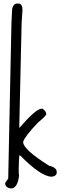

<svg xmlns="http://www.w3.org/2000/svg" viewBox="-20 -1027 375 1105"><path d="M85.9 -1006.8Q108.4 -1005.9 109.4 -971.7L104.5 -895.5L90.8 -293L92.8 -292Q188.5 -403.3 220.7 -401.4H225.6Q247.1 -384.8 246.1 -369.1Q246.1 -361.3 197.3 -320.3Q123 -242.2 113.3 -210.9Q111.3 -168 262.7 -73.2Q308.6 -63.5 306.6 -33.2Q304.7 -12.7 276.4 -9.8Q213.9 -12.7 96.7 -131.8H90.8Q85 -39.1 89.8 -14.6Q80.1 58.6 42 57.6Q8.8 51.8 9.8 26.4L27.3 0L45.9 -895.5L49.8 -972.7Q54.7 -1008.8 85.9 -1006.8Z"/></svg>

Font: Sue Ellen Francisco 
Style: Regular
Weight: 400
Designer: Kimberly Geswein
Foundry: Kimberly Geswein
Version: Version 1.002 2007